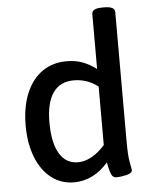

<svg xmlns="http://www.w3.org/2000/svg" viewBox="-54 -798 672 850"><g transform="rotate(-5 282.5 -373.0)"><path d="M49 -261Q49 -345 74.5 -405.5Q100 -466 146 -498Q192 -530 254 -530Q294 -530 325.5 -518Q357 -506 386 -484V-728Q386 -753 431 -753H442Q488 -753 488 -728V-156Q488 -89 494 -59Q500 -29 500 -25Q500 -11 475 -5Q450 1 429 1Q414 1 407.5 -14Q401 -29 397.5 -45.5Q394 -62 393 -68Q327 7 241 7Q184 7 140.5 -26.5Q97 -60 73 -121Q49 -182 49 -261ZM386 -146V-406Q338 -443 278 -443Q217 -443 186 -398Q155 -353 155 -267Q155 -177 183.5 -128.5Q212 -80 266 -80Q297 -80 328 -97.5Q359 -115 386 -146Z"/></g></svg>

Font: Asap-Medium
Style: Regular
Weight: 500
Designer: Pablo Cosgaya
Foundry: Omnibus-Type
Version: Version 2.000; ttfautohint (v1.8)